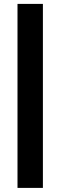

<svg xmlns="http://www.w3.org/2000/svg" viewBox="-20 -730 302 960"><path d="M194.5 -710.5V209.5H67.5V-710.5Z"/></svg>

Font: Anek Kannada
Style: Bold
Weight: 700
Version: Version 1.003